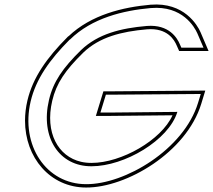

<svg xmlns="http://www.w3.org/2000/svg" viewBox="-20 -803 952 858"><path d="M468.7 -300H428.7L453.2 -380H493.2L877.1 -383L864.9 -343C801.3 -135 538.6 21 364.9 20C186.9 20 70.8 -153 117 -350C140.6 -450 201.9 -536 291.4 -626H292.4C391 -723 531.1 -756 653.5 -767H654.5C795.2 -779 849.5 -682 861.9 -654L889.4 -590H790.4L783.3 -606C772.2 -632 736.5 -695 636 -687C520 -677 418.3 -652 342 -579C260.6 -499 217.9 -438 198.8 -356C159.2 -187 246 -59 389.3 -60C536.3 -60 733.8 -176 772.6 -303ZM468.8 -285 750.9 -287.8C701.2 -176.7 522.4 -75 389.3 -75C372.5 -74.9 357 -76.6 342.2 -80C239.9 -103.6 179.9 -209.8 213.4 -352.6C231.7 -430.9 271.9 -489.1 352.5 -568.2C424.8 -637.4 522.5 -662.2 637.2 -672C729.3 -679.4 759.5 -623.5 769.5 -600L780.6 -575H912.1L875.7 -660C861.9 -691 802.5 -793.9 653.8 -782H652.8L652.2 -781.9C530 -771 387.7 -737.6 286.3 -641H285.2L280.8 -636.6C190.4 -545.7 126.9 -457.4 102.4 -353.4C95.3 -323.1 91.9 -293.3 91.8 -264.4C91.6 -98.9 203.9 35 364.8 35C545.2 36 813.2 -122.7 879.2 -338.6L897.4 -398.2L493.1 -395H442.1L408.4 -285Z"/></svg>

Font: Nordica Plus
Style: NordicaClassicLightOblOl
Weight: 300
Version: Version 1.01